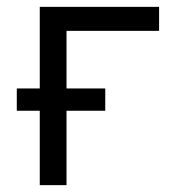

<svg xmlns="http://www.w3.org/2000/svg" viewBox="-20 -540 540 560"><path d="M96 0V-217H29V-282H96V-520H444V-450H174V-282H287V-217H174V0Z"/></svg>

Font: Iosevka SS04
Style: Regular
Weight: 400
Monospace: yes
Designer: Belleve Invis
Foundry: Belleve Invis
Version: Version 19.0.0; ttfautohint (v1.8.4)